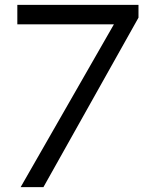

<svg xmlns="http://www.w3.org/2000/svg" viewBox="-20 -770 622 790"><path d="M51.3 -750H549.8V-697.3L158.7 0H64.9L448.7 -669.9H51.3Z"/></svg>

Font: Now
Style: Regular
Weight: 400
Designer: Alfredo Marco Pradil
Foundry: Alfredo Marco Pradil
Version: Version 1.002;PS 001.002;hotconv 1.0.88;makeotf.lib2.5.64775